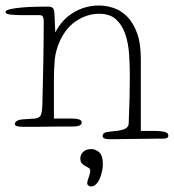

<svg xmlns="http://www.w3.org/2000/svg" viewBox="-24 -475 632 698"><path d="M488 1H542Q557 1 572.5 4Q588 7 588 18Q588 24 583 26.5Q578 29 571 29Q568 29 553 29Q538 29 517 29.5Q496 30 472 30Q448 30 427 30.5Q406 31 391 31Q376 31 373 31Q349 31 349 19Q349 6 372 4Q393 2 406.5 0Q420 -2 428 -5.5Q436 -9 440 -14.5Q444 -20 444 -30Q446 -75 447 -119.5Q448 -164 448 -196Q448 -235 445.5 -275.5Q443 -316 432 -349.5Q421 -383 398.5 -404Q376 -425 336 -425Q295 -425 256.5 -401Q218 -377 195 -329Q178 -292 175 -257.5Q172 -223 172 -186V-44H239Q253 -44 263 -41Q273 -38 273 -29Q273 -15 239 -15Q236 -15 223 -15Q210 -15 191.5 -15Q173 -15 151.5 -14.5Q130 -14 111 -14Q92 -14 78 -14Q64 -14 61 -14Q44 -14 37 -16.5Q30 -19 30 -24Q30 -31 37.5 -35.5Q45 -40 57 -41L102 -44Q117 -45 123 -54Q129 -63 130 -95Q131 -142 132 -179.5Q133 -217 133.5 -252Q134 -287 134.5 -322Q135 -357 135 -398Q135 -408 132 -414Q129 -420 120 -420H51Q33 -420 14.5 -422Q-4 -424 -4 -431Q-4 -438 14.5 -442Q33 -446 58 -448Q83 -450 109 -450.5Q135 -451 150 -451Q162 -451 167.5 -446.5Q173 -442 174 -425L177 -357Q200 -403 242.5 -429Q285 -455 336 -455Q362 -455 389 -446Q416 -437 438 -415Q460 -393 474 -355.5Q488 -318 488 -260ZM268 101Q268 88 278 77.5Q288 67 308 67Q323 67 336.5 78.5Q350 90 350 124Q350 134 347 147.5Q344 161 339 173.5Q334 186 325.5 194.5Q317 203 307 203Q302 203 297.5 199.5Q293 196 293 191Q293 184 298.5 169.5Q304 155 304 145Q304 139 298.5 135.5Q293 132 286 128.5Q279 125 273.5 119Q268 113 268 101Z"/></svg>

Font: Life Savers
Style: Regular
Weight: 400
Designer: Pablo Impallari, Rodrigo Fuenzalida, Brenda Gallo
Foundry: Pablo Impallari, Rodrigo Fuenzalida, Brenda Gallo
Version: Version 3.001; ttfautohint (v0.95) -l 8 -r 50 -G 200 -x 14 -